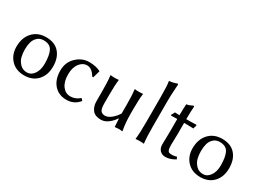

<svg xmlns="http://www.w3.org/2000/svg" viewBox="-32 -1319 2630 1950"><g transform="rotate(30 1282.5 -344.0)"><path d="M38 -205Q38 -311 97 -375Q156 -439 254 -439Q354 -439 408 -378.5Q462 -318 462 -214Q462 -114 405 -52Q348 10 250 10Q153 10 95.5 -51Q38 -112 38 -205ZM247 -399Q203 -399 174.5 -372Q146 -345 136 -307.5Q126 -270 126 -222Q126 -177 136 -137Q146 -97 178 -63.5Q210 -30 259 -30Q309 -30 341.5 -77Q374 -124 374 -196Q374 -297 347.5 -348Q321 -399 247 -399Z M757 -399Q705 -399 669 -351Q633 -303 633 -223Q633 -138 669.5 -89Q706 -40 763 -40Q823 -40 870 -82H874L893 -61Q837 10 746 10Q654 10 599.5 -52Q545 -114 545 -218Q545 -315 610 -377Q675 -439 758 -439Q837 -439 891 -411L893 -408L870 -326L857 -325Q814 -399 757 -399Z M1301 -92Q1273 -49 1233 -19.5Q1193 10 1150 10Q1081 10 1050 -30Q1019 -70 1019 -129V-249Q1019 -365 1010 -429L1012 -432Q1030 -429 1059 -429Q1088 -429 1106 -432L1108 -429Q1099 -369 1099 -249V-150Q1099 -87 1116.5 -66.5Q1134 -46 1166 -46Q1201 -46 1239.5 -77.5Q1278 -109 1303 -151V-249Q1303 -363 1294 -429L1296 -432Q1314 -429 1343 -429Q1372 -429 1390 -432L1392 -429Q1383 -369 1383 -249V-192Q1383 -91 1400 0L1398 3Q1378 0 1354 0Q1337 0 1314 3Q1310 3 1310 0L1305 -89Z M1563 -200V-482Q1563 -625 1554 -675L1556 -678Q1601 -681 1643 -698Q1652 -698 1652 -688Q1643 -567 1643 -500V-200Q1643 -66 1652 0L1650 3Q1632 0 1603 0Q1574 0 1556 3L1554 0Q1563 -64 1563 -200Z M1820 -429Q1820 -488 1824 -557L1826 -560Q1841 -562 1851.5 -565.5Q1862 -569 1875.5 -575.5Q1889 -582 1896 -585Q1905 -585 1905 -575Q1900 -511 1900 -429H1947Q1966 -429 2017 -431L2022 -424Q2014 -404 2010 -383Q1990 -385 1938 -385H1900V-259Q1900 -225 1898.5 -181Q1897 -137 1897 -126Q1897 -85 1904.5 -66Q1912 -47 1930 -44Q1969 -38 2009 -52L2021 -27Q1963 10 1905 10Q1868 10 1842.5 -15Q1817 -40 1817 -86Q1817 -97 1818.5 -155.5Q1820 -214 1820 -248V-385Q1773 -385 1749 -383L1744 -390Q1758 -412 1766 -431Q1780 -429 1820 -429Z M2103 -205Q2103 -311 2162 -375Q2221 -439 2319 -439Q2419 -439 2473 -378.5Q2527 -318 2527 -214Q2527 -114 2470 -52Q2413 10 2315 10Q2218 10 2160.5 -51Q2103 -112 2103 -205ZM2312 -399Q2268 -399 2239.5 -372Q2211 -345 2201 -307.5Q2191 -270 2191 -222Q2191 -177 2201 -137Q2211 -97 2243 -63.5Q2275 -30 2324 -30Q2374 -30 2406.5 -77Q2439 -124 2439 -196Q2439 -297 2412.5 -348Q2386 -399 2312 -399Z"/></g></svg>

Font: Libertinus Sans
Style: Regular
Weight: 400
Designer: Philipp H. Poll
Foundry: Khaled Hosny
Version: Version 6.1